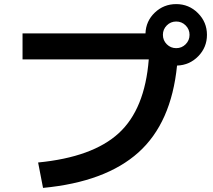

<svg xmlns="http://www.w3.org/2000/svg" viewBox="-20 -870 1040 937"><path d="M706 -580H90V-707H690Q692 -767 735.5 -808.5Q779 -850 840 -850Q902 -850 946 -806Q990 -762 990 -700Q990 -639 947.5 -595.5Q905 -552 844 -550Q816 -270 655.5 -126Q495 18 190 47L166 -77Q432 -103 559.5 -220Q687 -337 706 -580ZM886 -654Q905 -673 905 -700Q905 -727 886 -746Q867 -765 840 -765Q813 -765 794 -746Q775 -727 775 -700Q775 -673 794 -654Q813 -635 840 -635Q867 -635 886 -654Z"/></svg>

Font: Mplus 1p Bold
Style: Bold
Weight: 700
Version: Version 1.061